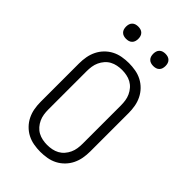

<svg xmlns="http://www.w3.org/2000/svg" viewBox="-275 -1039 1149 1149"><g transform="rotate(45 300.0 -464.5)"><path d="M300 8Q272 8 243.5 3Q215 -2 190 -15Q165 -28 145 -48.5Q125 -69 112.5 -94.5Q100 -120 95 -148Q90 -176 90 -205V-530Q90 -559 95 -587Q100 -615 112.5 -640.5Q125 -666 145 -686.5Q165 -707 190 -720Q215 -733 243.5 -738Q272 -743 300 -743Q328 -743 356.5 -738Q385 -733 410 -720Q435 -707 455 -686.5Q475 -666 487.5 -640.5Q500 -615 505 -587Q510 -559 510 -530V-205Q510 -176 505 -148Q500 -120 487.5 -94.5Q475 -69 455 -48.5Q435 -28 410 -15Q385 -2 356.5 3Q328 8 300 8ZM300 -50Q320 -50 340 -54Q360 -58 377.5 -67.5Q395 -77 408.5 -92.5Q422 -108 430.5 -126.5Q439 -145 442 -165Q445 -185 445 -205V-530Q445 -550 442 -570Q439 -590 430.5 -608.5Q422 -627 408.5 -642.5Q395 -658 377.5 -667.5Q360 -677 340 -681Q320 -685 300 -685Q280 -685 260 -681Q240 -677 222.5 -667.5Q205 -658 191.5 -642.5Q178 -627 169.5 -608.5Q161 -590 158 -570Q155 -550 155 -530V-205Q155 -185 158 -165Q161 -145 169.5 -126.5Q178 -108 191.5 -92.5Q205 -77 222.5 -67.5Q240 -58 260 -54Q280 -50 300 -50ZM415 -833Q404 -833 394 -836Q384 -839 376.5 -846.5Q369 -854 366 -864Q363 -874 363 -885Q363 -896 366 -906Q369 -916 376.5 -923.5Q384 -931 394 -934Q404 -937 415 -937Q426 -937 436 -934Q446 -931 453.5 -923.5Q461 -916 464 -906Q467 -896 467 -885Q467 -874 464 -864Q461 -854 453.5 -846.5Q446 -839 436 -836Q426 -833 415 -833ZM185 -833Q174 -833 164 -836Q154 -839 146.5 -846.5Q139 -854 136 -864Q133 -874 133 -885Q133 -896 136 -906Q139 -916 146.5 -923.5Q154 -931 164 -934Q174 -937 185 -937Q196 -937 206 -934Q216 -931 223.5 -923.5Q231 -916 234 -906Q237 -896 237 -885Q237 -874 234 -864Q231 -854 223.5 -846.5Q216 -839 206 -836Q196 -833 185 -833Z"/></g></svg>

Font: Iosevka Etoile Light
Style: Regular
Weight: 300
Designer: Belleve Invis
Foundry: Belleve Invis
Version: Version 25.0.1; ttfautohint (v1.8.4)